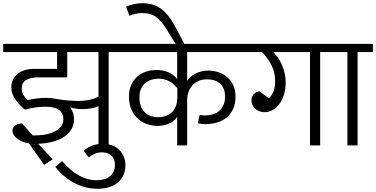

<svg xmlns="http://www.w3.org/2000/svg" viewBox="-30 -902 2333 1191"><path d="M149 -13Q129 -16 111 -23Q93 -30 78.5 -40.5Q64 -51 55.5 -64Q47 -77 47 -92Q47 -110 63 -123Q79 -136 107 -136L173 -62Q207 -61 241 -66Q275 -71 302 -83Q329 -95 346 -114.5Q363 -134 363 -162Q363 -240 252 -240Q224 -240 192 -236Q160 -232 125 -222Q111 -233 96 -248Q81 -263 68.5 -280.5Q56 -298 48 -318Q40 -338 40 -360Q40 -411 78.5 -443Q117 -475 184 -475H324V-579H-10V-630H739V-579H644V0H581V-243Q562 -235 536.5 -230Q511 -225 486 -225Q439 -225 408 -236L406 -234Q429 -203 429 -162Q429 -126 412 -98.5Q395 -71 365.5 -52Q336 -33 295.5 -22.5Q255 -12 207 -10L297 86L244 121ZM315 -289Q353 -282 390 -279Q427 -276 456 -276Q496 -276 528 -283.5Q560 -291 581 -304V-579H387V-422H205Q161 -422 133 -406.5Q105 -391 105 -352Q105 -328 117 -310Q129 -292 140 -281Q171 -288 199.5 -291.5Q228 -295 256 -295Q288 -295 315 -289Z M489 34Q506 16 537.5 3Q569 -10 604 -10Q672 -10 710 28Q748 66 748 124Q748 189 702 229Q656 269 573 269Q500 269 432 233.5Q364 198 313 133L355 97Q456 216 569 216Q623 216 653 191Q683 166 683 121Q683 84 661.5 63.5Q640 43 602 43Q579 43 558.5 51.5Q538 60 521 75Z M1070 -354Q1048 -383 1019 -398.5Q990 -414 952 -414Q929 -414 907.5 -407Q886 -400 870 -386Q854 -372 844.5 -350.5Q835 -329 835 -299Q835 -239 866.5 -207Q898 -175 952 -175Q1002 -175 1036 -205.5Q1070 -236 1070 -302ZM1131 0H1069V-177Q1053 -151 1019.5 -136Q986 -121 948 -121Q913 -121 881 -132.5Q849 -144 824 -167Q799 -190 784.5 -224Q770 -258 770 -303Q770 -343 783.5 -374Q797 -405 820.5 -426Q844 -447 875.5 -457.5Q907 -468 942 -468Q980 -468 1013 -454.5Q1046 -441 1069 -412V-579H720V-630H1490V-579H1131V-400Q1146 -426 1182 -445Q1218 -464 1263 -464Q1296 -464 1326.5 -453.5Q1357 -443 1380.5 -422.5Q1404 -402 1417.5 -372Q1431 -342 1431 -303Q1431 -258 1416 -226Q1401 -194 1375.5 -173Q1350 -152 1316 -142Q1282 -132 1245 -132Q1234 -132 1219.5 -133.5Q1205 -135 1197 -139L1209 -189Q1224 -186 1243 -186Q1268 -186 1290.5 -192.5Q1313 -199 1329.5 -213.5Q1346 -228 1356 -250Q1366 -272 1366 -304Q1366 -355 1336 -382.5Q1306 -410 1255 -410Q1198 -410 1164.5 -374Q1131 -338 1131 -276Z M752 -860Q769 -869 796.5 -875.5Q824 -882 852 -882Q924 -882 971 -846Q1018 -810 1053 -744L1129 -600H1078L1006 -716Q976 -766 942.5 -793.5Q909 -821 852 -821Q831 -821 809.5 -816Q788 -811 773 -804Z M1637 -293Q1651 -302 1664 -329.5Q1677 -357 1677 -397Q1677 -454 1652.5 -500.5Q1628 -547 1595 -579H1480V-630H2051V-579H1956V0H1893V-579H1665Q1677 -567 1691 -548.5Q1705 -530 1716 -506Q1727 -482 1734.5 -452.5Q1742 -423 1742 -389Q1742 -347 1731 -313Q1720 -279 1702 -255.5Q1684 -232 1660.5 -219Q1637 -206 1612 -206Q1578 -206 1554 -227Q1530 -248 1530 -280Q1530 -304 1546 -319.5Q1562 -335 1580 -335Z M2125 -579H2030V-630H2283V-579H2188V0H2125Z"/></svg>

Font: Mukta Light
Style: Regular
Weight: 300
Designer: Girish Dalvi and Yashodeep Gholap
Foundry: Ek Type
Version: Version 2.538;PS 1.002;hotconv 16.6.51;makeotf.lib2.5.65220;